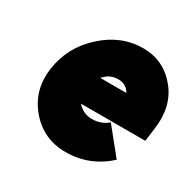

<svg xmlns="http://www.w3.org/2000/svg" viewBox="-122 -640 789 781"><g transform="rotate(30 272.5 -250.0)"><path d="M534 -190 542 -250Q558 -362 499 -435Q437 -512 340 -512Q236 -512 153 -436Q69 -360 54 -250Q39 -143 106 -65Q172 12 276 12Q387 12 472 -65L375 -185Q345 -158 300 -158Q275 -158 254 -171Q248 -175 242.5 -179.5Q237 -184 232 -190ZM314 -352Q336 -352 350 -342Q362 -335 370 -320H247Q258 -332 270 -340Q290 -352 314 -352Z"/></g></svg>

Font: Unageo
Style: Black-Italic
Weight: 900
Designer: Richard Sepsi
Foundry: Richard Sepsi
Version: Version 2.000